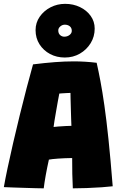

<svg xmlns="http://www.w3.org/2000/svg" viewBox="-22 -996 648 1023"><path d="M211 7.5Q197 7.5 169.8 6.8Q142.5 6 110.5 5Q78.5 4 48.5 3Q18.5 2 -1.5 1Q5.5 -40 18.5 -101.2Q31.5 -162.5 48.2 -235.2Q65 -308 83.5 -383.2Q102 -458.5 120.2 -528.2Q138.5 -598 154 -653Q218 -661 270.8 -665Q323.5 -669 371.5 -669Q431.5 -669 493 -661.5Q503 -617.5 513.2 -563.2Q523.5 -509 534.2 -434Q545 -359 556 -254Q567 -149 578.5 -3.5Q558.5 -1 520.2 1.8Q482 4.5 440 6Q398 7.5 366 7.5Q364 -28 363.2 -69Q362.5 -110 362.5 -154Q323 -153.5 288 -151Q253 -148.5 238.5 -145.5Q229 -103 221.5 -61.2Q214 -19.5 211 7.5ZM263.5 -319.5Q270.5 -320.5 289.5 -322Q308.5 -323.5 328.8 -324.5Q349 -325.5 358.5 -325.5Q358 -333 357.2 -359Q356.5 -385 355.5 -416Q354.5 -447 354 -471.5Q353.5 -496 353.5 -501Q347.5 -501 334.8 -500.2Q322 -499.5 310.2 -498.8Q298.5 -498 294 -497.5Q291 -482 286.2 -456.2Q281.5 -430.5 276.8 -402.5Q272 -374.5 268.2 -352Q264.5 -329.5 263.5 -319.5ZM323.5 -689.5Q280 -689.5 244.8 -708.2Q209.5 -727 188.5 -760Q167.5 -793 167.5 -835.5Q167.5 -875 189.5 -906.8Q211.5 -938.5 247.2 -957Q283 -975.5 325 -975.5Q368.5 -975.5 404.2 -958.2Q440 -941 461.2 -911.2Q482.5 -881.5 482.5 -843.5Q482.5 -801 461 -766Q439.5 -731 403.5 -710.2Q367.5 -689.5 323.5 -689.5ZM320.5 -800.5Q337 -800.5 348.8 -809.8Q360.5 -819 360.5 -831.5Q360.5 -847.5 349.8 -856Q339 -864.5 323.5 -864.5Q310 -864.5 299.2 -855.2Q288.5 -846 288.5 -834Q288.5 -818 298.2 -809.2Q308 -800.5 320.5 -800.5Z"/></svg>

Font: Grandstander Black
Style: Regular
Weight: 900
Designer: Tyler Finck
Foundry: Etcetera Type Co
Version: Version 1.200; ttfautohint (v1.8.3)